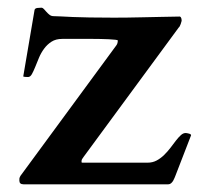

<svg xmlns="http://www.w3.org/2000/svg" viewBox="-20 -479 528 499"><path d="M30.3 -9.8Q30.3 -13.7 30.5 -15.6Q30.8 -17.6 33.2 -22L273.9 -349.6Q278.8 -356.4 282.5 -361.3Q286.1 -366.2 286.1 -373.5Q286.6 -375 279.8 -375.7Q272.9 -376.5 262.7 -377Q252.4 -377.4 241.2 -377.7Q230 -377.9 222.2 -377.9H141.6Q125 -377.9 113.8 -370.6Q102.5 -363.3 94.5 -352.3Q86.4 -341.3 81.1 -328.4Q75.7 -315.4 71.3 -304.4Q66.9 -293.5 62.7 -286.1Q58.6 -278.8 52.7 -278.8Q51.3 -278.8 45.9 -279.1Q40.5 -279.3 40.5 -280.8L69.8 -453.1Q70.8 -457.5 77.1 -458.3Q83.5 -459 87.4 -459Q90.8 -459 94 -455.6Q97.2 -452.1 100.8 -448Q104.5 -443.8 108.9 -440.4Q113.3 -437 119.6 -437Q127 -437 138.9 -436.3Q150.9 -435.5 169.2 -434.8Q187.5 -434.1 213.4 -433.6Q239.3 -433.1 275.4 -433.1Q290 -433.1 309.8 -433.3Q329.6 -433.6 352.3 -434.1Q375 -434.6 399.4 -435.1Q423.8 -435.5 447.3 -436Q450.2 -435.1 451.2 -431.6Q452.1 -428.2 452.1 -424.8Q452.1 -423.8 449.7 -416.7Q447.3 -409.7 444.3 -407.2L197.3 -71.3Q195.3 -68.4 193.6 -65.9Q191.9 -63.5 191.9 -60.1Q191.9 -57.6 192.1 -56.9Q192.4 -56.2 194.8 -56.2H363.3Q376.5 -56.2 387 -61.8Q397.5 -67.4 406.5 -76.2Q415.5 -85 422.9 -94.7Q430.2 -104.5 437 -113.3Q443.8 -122.1 450 -127.7Q456.1 -133.3 462.4 -133.3Q465.3 -133.3 470.9 -131.8Q476.6 -130.4 476.6 -127.4L436 -22.5Q435.1 -20.5 433.6 -16.6Q432.1 -12.7 429.9 -9Q427.7 -5.4 424.6 -2.7Q421.4 0 417.5 0H41Q30.3 0 30.3 -9.8Z"/></svg>

Font: Cardo
Style: Bold
Weight: 700
Designer: David J. Perry
Foundry: David J. Perry
Version: Version 1.0011